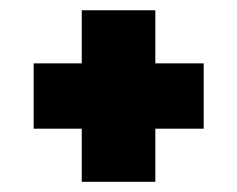

<svg xmlns="http://www.w3.org/2000/svg" viewBox="-20 -543 464 376"><path d="M378.9 -418.9V-291H284.2V-187H140.1V-291H45.9V-418.9H140.1V-522.9H284.2V-418.9Z"/></svg>

Font: Rawline ExtraBold
Style: Regular
Weight: 800
Designer: Matt McInerney, Pablo Impallari, Rodrigo Fuenzalida
Foundry: Matt McInerney, Pablo Impallari, Rodrigo Fuenzalida
Version: Version 4.020;PS 004.020;hotconv 1.0.88;makeotf.lib2.5.64775